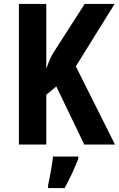

<svg xmlns="http://www.w3.org/2000/svg" viewBox="-20 -734 604 975"><path d="M564 0H408L266 -295L215 -253V0H76V-714H215V-385Q220 -400 227.5 -418.5Q235 -437 247 -460L410 -714H562L365 -397ZM378 71Q350 145 308 221H224V208Q228 190 233 163.5Q238 137 242.5 110Q247 83 249 61H378Z"/></svg>

Font: Noto Sans Tamil Condensed
Style: Bold
Weight: 700
Width: 3
Designer: Jelle Bosma - Monotype Design Team
Foundry: Monotype Imaging Inc.
Version: Version 2.004; ttfautohint (v1.8.4.7-5d5b)